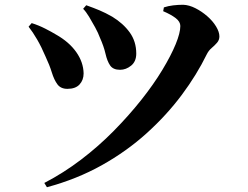

<svg xmlns="http://www.w3.org/2000/svg" viewBox="-20 -740 1040 806"><path d="M166 28Q247 -14 320.5 -70Q394 -126 457.5 -190.5Q521 -255 573 -320.5Q625 -386 661.5 -446.5Q698 -507 717.5 -554.5Q737 -602 737 -631Q737 -649 717.5 -664Q698 -679 665 -693L668 -709Q686 -715 707 -717.5Q728 -720 749 -720Q774 -719 800.5 -705.5Q827 -692 850 -672Q873 -652 887 -629Q901 -606 901 -587Q901 -572 891 -560.5Q881 -549 868.5 -538.5Q856 -528 848 -512Q806 -426 743 -341.5Q680 -257 596 -181Q512 -105 407.5 -46.5Q303 12 177 46ZM263 -367Q235 -367 221 -386Q207 -405 197.5 -436Q188 -467 171 -503Q154 -543 136 -574Q118 -605 100 -628L113 -643Q142 -634 169.5 -620Q197 -606 215 -595Q270 -564 300 -521.5Q330 -479 331 -432Q331 -404 314 -385.5Q297 -367 263 -367ZM484 -447Q455 -447 442.5 -465Q430 -483 423 -514Q416 -545 399 -583Q392 -602 379.5 -625Q367 -648 354 -669.5Q341 -691 329 -703L342 -718Q373 -707 398 -696.5Q423 -686 451 -670Q497 -642 524.5 -604Q552 -566 552 -515Q552 -482 530.5 -464.5Q509 -447 484 -447Z"/></svg>

Font: Noto Serif TC ExtraBold
Style: Regular
Weight: 800
Designer: Ryoko NISHIZUKA 西塚涼子 (kana & ideographs); Frank Grießhammer (Latin, Greek & Cyrillic); Wenlong ZHANG 张文龙 (bopomofo); San
Foundry: Adobe
Version: Version 2.002-H1;hotconv 1.1.0;makeotfexe 2.6.0